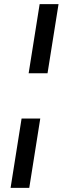

<svg xmlns="http://www.w3.org/2000/svg" viewBox="-20 -725 327 925"><path d="M118 -372 171 -705H262L209 -372ZM31 180 84 -154H174L121 180Z"/></svg>

Font: Nunito Sans 10pt Medium
Style: Italic
Weight: 500
Italic angle: -9°
Designer: Vernon Adams
Foundry: Vernon Adams
Version: Version 3.101;gftools[0.9.27]